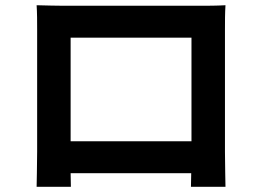

<svg xmlns="http://www.w3.org/2000/svg" viewBox="-20 -698 996 734"><path d="M122 -585V-118C122 -72 120 11 120 16H251L250 -36H711L710 16H842C842 12 840 -79 840 -117V-585C840 -614 840 -649 842 -678C808 -676 771 -676 748 -676H222C196 -676 160 -677 120 -678C122 -651 122 -612 122 -585ZM250 -554H712V-158H250Z"/></svg>

Font: Kinto Sans
Style: Bold
Weight: 700
Designer: Authors: Ryoko NISHIZUKA  (kana & ideographs); Paul D. Hunt (Latin, Greek & Cyrillic); Wenlong ZHANG  (bopomofo); Sandol
Foundry: Adobe Systems Incorporated, ookami Inc.
Version: Version 0.001